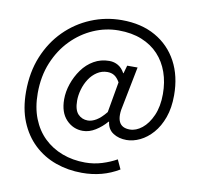

<svg xmlns="http://www.w3.org/2000/svg" viewBox="-94 -821 1133 1092"><g transform="rotate(10 473.0 -274.5)"><path d="M449 173Q368 173 296.5 147.5Q225 122 171 71Q117 20 86.5 -54.5Q56 -129 56 -227Q56 -340 93.5 -431Q131 -522 196 -587Q261 -652 345.5 -687Q430 -722 523 -722Q636 -722 718 -675.5Q800 -629 844.5 -546Q889 -463 889 -352Q889 -279 869 -223.5Q849 -168 816 -130.5Q783 -93 743.5 -74Q704 -55 666 -55Q621 -55 588.5 -76Q556 -97 551 -140H548Q521 -108 485 -85.5Q449 -63 412 -63Q356 -63 316.5 -104.5Q277 -146 277 -222Q277 -266 292.5 -311.5Q308 -357 336 -396Q364 -435 404 -458Q444 -481 493 -481Q521 -481 544 -467.5Q567 -454 582 -426H584L597 -472H657L613 -249Q581 -117 674 -117Q710 -117 744.5 -144.5Q779 -172 802 -224Q825 -276 825 -348Q825 -416 805 -473Q785 -530 746 -572Q707 -614 649 -637.5Q591 -661 515 -661Q440 -661 370 -630.5Q300 -600 244.5 -543.5Q189 -487 156 -407.5Q123 -328 123 -230Q123 -148 148 -84.5Q173 -21 218 22.5Q263 66 324 89Q385 112 456 112Q507 112 553.5 97.5Q600 83 637 62L662 116Q614 145 561 159Q508 173 449 173ZM430 -126Q453 -126 479 -141.5Q505 -157 534 -193L565 -370Q550 -396 533 -406.5Q516 -417 493 -417Q461 -417 434 -399.5Q407 -382 388.5 -353.5Q370 -325 360.5 -291.5Q351 -258 351 -227Q351 -173 373.5 -149.5Q396 -126 430 -126Z"/></g></svg>

Font: Noto Sans TC Thin
Style: Regular
Weight: 400
Version: Version 2.004-H2;hotconv 1.0.118;makeotfexe 2.5.65603